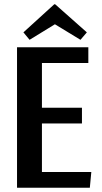

<svg xmlns="http://www.w3.org/2000/svg" viewBox="-20 -882 478 902"><path d="M90 -730 235 -862H239L388 -730L358 -695L238 -768L119 -695ZM395 -586H177V-376H365V-302H177V-74H409L402 0H60V-660H395Z"/></svg>

Font: Sansita
Style: Regular
Weight: 400
Designer: Pablo Cosgaya
Foundry: Omnibus-Type
Version: Version 1.006;hotconv 1.0.109;makeotfexe 2.5.65596